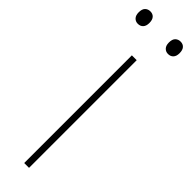

<svg xmlns="http://www.w3.org/2000/svg" viewBox="-324 -909 899 899"><g transform="rotate(45 125.5 -460.0)"><path d="M110 0Q110 -61 110 -117Q110 -173 110 -238V-475Q110 -540.5 110 -596.5Q110 -652.5 110 -713H142Q142 -652.5 142 -596.5Q142 -540.5 142 -475V-238Q142 -173 142 -117Q142 -61 142 0ZM225 -837Q210 -837 200 -847.5Q190 -858 190 -878Q190 -900 200.2 -910Q210.5 -920 226 -920Q242 -920 251.5 -909.5Q261 -899 261 -878Q261 -858 251.2 -847.5Q241.5 -837 225 -837ZM25 -837Q10 -837 0 -847.5Q-10 -858 -10 -878Q-10 -900 0.2 -910Q10.5 -920 26 -920Q42 -920 51.5 -909.5Q61 -899 61 -878Q61 -858 51.2 -847.5Q41.5 -837 25 -837Z"/></g></svg>

Font: Commissioner Thin
Style: Regular
Weight: 100
Designer: Kostas Bartsokas
Foundry: Kostas Bartsokas
Version: Version 1.001;gftools[0.9.23]